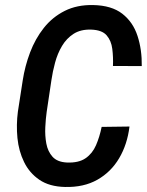

<svg xmlns="http://www.w3.org/2000/svg" viewBox="-20 -741 592 771"><path d="M388.2 -231.4 500 -232.9Q491.2 -161.1 458.5 -105.7Q425.8 -50.3 371.1 -19.3Q316.4 11.7 240.7 9.8Q178.2 8.3 138.2 -19Q98.1 -46.4 76.7 -90.3Q55.2 -134.3 50 -187Q44.9 -239.7 51.8 -292.5L71.3 -418.5Q80.1 -475.6 100.8 -530.5Q121.6 -585.4 156 -628.9Q190.4 -672.4 240 -697.3Q289.6 -722.2 354.5 -720.7Q428.2 -719.2 471.2 -685.8Q514.2 -652.3 532.2 -596.9Q550.3 -541.5 549.3 -475.6L433.6 -476.1Q435.1 -511.7 430.9 -544.7Q426.8 -577.6 408.2 -599.1Q389.6 -620.6 346.2 -622.1Q304.2 -623.5 275.6 -605.2Q247.1 -586.9 229 -556.4Q210.9 -525.9 201.2 -489.7Q191.4 -453.6 186.5 -419.4L167.5 -292Q163.6 -264.6 161.9 -230.5Q160.2 -196.3 166 -164.6Q171.9 -132.8 190.9 -111.6Q210 -90.3 248.5 -88.4Q295.9 -86.4 323.5 -105.5Q351.1 -124.5 365.5 -157.7Q379.9 -190.9 388.2 -231.4Z"/></svg>

Font: Roboto Condensed Medium
Style: Italic
Weight: 500
Italic angle: -12°
Designer: Christian Robertson
Foundry: Google
Version: Version 3.0; 2020